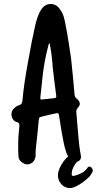

<svg xmlns="http://www.w3.org/2000/svg" viewBox="-20 -813 484 960"><path d="M71 -97Q71 -118 73 -140Q75 -162 77 -184Q77 -191 74.5 -196Q72 -201 63 -203Q51 -206 43.5 -218.5Q36 -231 37.5 -246Q39 -261 51 -272Q62 -283 75 -287Q84 -289 87.5 -295Q91 -301 92 -308Q94 -330 96.5 -352Q99 -374 102 -395Q110 -449 120 -503Q130 -557 140 -611Q147 -640 152.5 -669.5Q158 -699 168 -728Q172 -737 175.5 -746Q179 -755 185 -763Q203 -793 233.5 -793Q264 -793 282 -763Q293 -748 298 -731.5Q303 -715 306 -698Q315 -655 321.5 -611.5Q328 -568 335 -524Q340 -478 344.5 -431.5Q349 -385 353 -338Q354 -333 356.5 -327.5Q359 -322 365 -319Q391 -296 369 -274Q359 -262 362 -248Q364 -221 366.5 -194Q369 -167 371 -140Q373 -115 376 -89Q379 -63 384 -37Q389 -14 368 -5Q351 5 333 -13Q326 -20 321 -29.5Q316 -39 312 -49Q303 -75 298 -101.5Q293 -128 288 -155Q285 -175 281.5 -195.5Q278 -216 275 -236Q274 -242 272 -245Q270 -248 263 -247Q244 -243 224 -238.5Q204 -234 185 -229Q174 -226 174 -215Q171 -178 167 -142Q163 -106 159 -68Q158 -59 158 -50Q158 -41 158 -32Q153 -1 128 7Q115 11 103.5 6.5Q92 2 83 -7Q76 -14 74 -21.5Q72 -29 72 -38Q71 -52 71 -66.5Q71 -81 71 -97ZM228 -599Q222 -590 222 -586Q204 -518 195 -449Q192 -419 188.5 -388.5Q185 -358 182 -328Q181 -319 182.5 -317Q184 -315 194 -316Q208 -317 222 -319Q236 -321 249 -322Q264 -322 261 -335Q258 -355 256 -374.5Q254 -394 251 -413Q249 -435 246 -456Q243 -477 242 -499Q240 -524 236.5 -549Q233 -574 228 -599ZM270 64Q269 48 279 26Q289 4 305 -15Q321 -34 339 -40Q346 -43 353 -44Q360 -45 367 -43Q380 -39 382 -30.5Q384 -22 375 -13Q362 -2 353.5 11Q345 24 340 41Q340 43 339.5 45.5Q339 48 339 50Q335 72 355 65Q372 60 387.5 52.5Q403 45 414 31Q417 25 421.5 21.5Q426 18 433 22Q439 24 442.5 33Q446 42 442 47Q439 54 435 60Q431 66 426 71Q396 101 360 119Q334 132 313 125Q292 118 280.5 100Q269 82 270 64Z"/></svg>

Font: Delicious Handrawn
Style: Regular
Weight: 400
Designer: Agung Rohmat
Foundry: Agung Rohmat
Version: Version 1.002; ttfautohint (v1.8.4.7-5d5b);gftools[0.9.27]